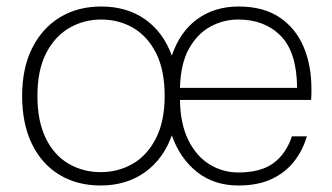

<svg xmlns="http://www.w3.org/2000/svg" viewBox="-20 -558 1020 590"><path d="M289 12Q217 12 162.5 -21Q108 -54 78 -116Q48 -178 48 -263Q48 -349 79 -410.5Q110 -472 164.5 -505Q219 -538 291 -538Q370 -538 426 -498.5Q482 -459 508 -387Q533 -461 586.5 -499.5Q640 -538 713 -538Q789 -538 838.5 -505Q888 -472 912.5 -415Q937 -358 937 -285Q937 -277 937 -269.5Q937 -262 936 -251H533Q534 -177 559 -127Q584 -77 624.5 -52.5Q665 -28 712 -28Q781 -28 820 -56.5Q859 -85 877 -139H923Q910 -95 883 -61Q856 -27 814 -7.5Q772 12 712 12Q638 12 585.5 -29.5Q533 -71 508 -142Q482 -69 425 -28.5Q368 12 289 12ZM289 -29Q343 -29 387.5 -54.5Q432 -80 459 -132.5Q486 -185 486 -263Q486 -343 459.5 -395Q433 -447 389 -472.5Q345 -498 291 -498Q238 -498 193.5 -472.5Q149 -447 122 -395Q95 -343 95 -263Q95 -185 121 -132.5Q147 -80 191.5 -54.5Q236 -29 289 -29ZM533 -288H893Q892 -398 842.5 -448Q793 -498 712 -498Q667 -498 627 -476.5Q587 -455 561 -409Q535 -363 533 -288Z"/></svg>

Font: DM Sans 9pt ExtraLight
Style: Regular
Weight: 250
Version: Version 4.004;gftools[0.9.30]